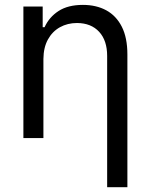

<svg xmlns="http://www.w3.org/2000/svg" viewBox="-20 -573 626 797"><path d="M160.2 -328.1V0H77.1V-545.9H157.2V-460H165Q184.1 -502 223.1 -527.3Q262.2 -552.7 324.2 -552.7Q379.4 -552.7 420.9 -530.3Q462.4 -507.8 485.6 -462.2Q508.8 -416.5 508.8 -346.7V204.1H424.8V-340.8Q424.8 -404.8 391.6 -440.9Q358.4 -477.1 299.8 -477.5Q260.3 -477.5 228.8 -460Q197.3 -442.4 179 -409.2Q160.6 -376 160.2 -328.1Z"/></svg>

Font: Inter V
Style: 
Weight: 400
Designer: Rasmus Andersson
Foundry: rsms
Version: Version 4.000;git-a3f224843